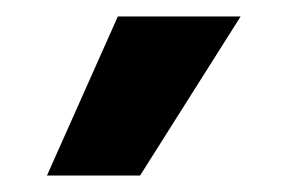

<svg xmlns="http://www.w3.org/2000/svg" viewBox="-20 -729 349 233"><path d="M123 -709H272L150 -516H37Z"/></svg>

Font: Pridi Medium
Style: Regular
Weight: 500
Designer: Katatrad Team
Foundry: CadsonDemak
Version: Version 1.001